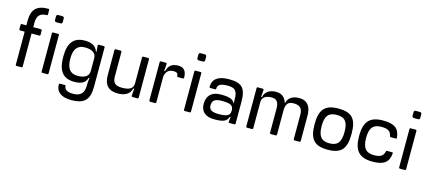

<svg xmlns="http://www.w3.org/2000/svg" viewBox="-67 -1445 5253 2344"><g transform="rotate(15 2559.0 -272.5)"><path d="M121 0H187C192 0 197 -5 197 -11V-430H297C302 -430 307 -435 307 -440V-500C307 -505 302 -510 297 -510H197V-569C197 -656 237 -695 320 -695C326 -695 331 -700 331 -705L330 -765C330 -771 325 -775 319 -775C174 -775 110 -714 110 -569V-510H51C45 -510 40 -505 40 -500V-440C40 -435 45 -430 51 -430H110V-11C110 -5 115 0 121 0Z M524 -11V-500C524 -505 519 -510 513 -510H447C441 -510 436 -505 436 -500V-11C436 -5 441 0 447 0H513C519 0 524 -5 524 -11ZM431 -664C431 -650 440 -640 454 -641H506C520 -640 529 -650 529 -664V-709C529 -723 520 -732 506 -732H454C440 -732 431 -723 431 -709Z M1102 3V-500C1102 -505 1097 -510 1091 -510H1025C1019 -510 1014 -505 1014 -499L1021 -419L1014 -423L1010 -426C991 -487 933 -515 852 -515C709 -515 644 -434 644 -257C644 -78 709 5 852 5C944 5 991 -23 1010 -85L1014 -87L1021 -91L1014 -29V3C1014 105 971 150 875 150C800 150 763 123 763 80C763 75 758 72 754 72H690C684 72 679 77 679 83C679 178 748 230 875 230C1037 230 1101 167 1102 3ZM733 -257C733 -378 778 -435 872 -435C969 -435 1014 -397 1014 -334V-176C1014 -113 969 -76 872 -76C778 -76 733 -134 733 -257Z M1663 -13V-497C1663 -505 1657 -510 1650 -510H1588C1581 -510 1575 -505 1575 -497V-171C1575 -109 1536 -76 1436 -76C1344 -76 1315 -109 1315 -189V-497C1315 -505 1309 -510 1302 -510H1240C1233 -510 1227 -505 1227 -497V-177C1227 -56 1286 5 1401 5C1486 5 1551 -26 1570 -101L1575 -103L1582 -106L1575 -13C1575 -5 1581 0 1588 0H1650C1657 0 1663 -6 1663 -13Z M1798 -497V-13C1798 -6 1804 0 1811 0H1873C1880 0 1886 -6 1886 -13V-340C1895 -397 1926 -435 1991 -435C2034 -435 2049 -421 2049 -388C2049 -382 2054 -378 2059 -378H2125C2131 -378 2136 -383 2136 -389C2136 -474 2101 -515 2030 -515C1955 -515 1910 -484 1891 -410L1886 -408L1879 -404L1886 -497C1886 -505 1880 -510 1873 -510H1811C1804 -510 1798 -505 1798 -497Z M2324 -11V-500C2324 -505 2319 -510 2313 -510H2247C2241 -510 2236 -505 2236 -500V-11C2236 -5 2241 0 2247 0H2313C2319 0 2324 -5 2324 -11ZM2231 -664C2231 -650 2240 -640 2254 -641H2306C2320 -640 2329 -650 2329 -664V-709C2329 -723 2320 -732 2306 -732H2254C2240 -732 2231 -723 2231 -709Z M2623 5C2736 5 2778 -15 2796 -70L2801 -72L2808 -76L2801 -11C2800 -5 2805 0 2811 0H2877C2883 0 2888 -5 2888 -11V-287C2888 -460 2834 -515 2674 -515C2535 -515 2465 -464 2465 -363C2465 -357 2470 -352 2476 -352H2540C2544 -352 2549 -355 2549 -360C2549 -412 2582 -435 2674 -435C2770 -435 2801 -403 2801 -290V-240C2781 -290 2737 -309 2623 -309C2512 -309 2449 -252 2449 -145C2449 -45 2512 5 2623 5ZM2534 -149C2534 -209 2567 -237 2655 -237C2769 -237 2801 -216 2801 -154C2801 -92 2769 -71 2655 -71C2567 -71 2534 -96 2534 -149Z M3023 -497V-13C3023 -6 3029 0 3036 0H3098C3105 0 3111 -6 3111 -13V-340C3111 -403 3151 -435 3237 -435C3290 -435 3323 -403 3323 -321V-13C3323 -6 3329 0 3336 0H3398C3405 0 3411 -6 3411 -13V-321C3411 -403 3445 -435 3507 -435C3587 -435 3623 -403 3623 -321V-13C3623 -6 3629 0 3636 0H3698C3705 0 3711 -6 3711 -13V-333C3711 -450 3659 -515 3562 -515C3482 -515 3424 -485 3407 -415L3401 -413C3382 -479 3337 -515 3267 -515C3192 -515 3128 -481 3116 -410L3111 -408L3104 -404L3111 -497C3111 -505 3105 -510 3098 -510H3036C3029 -510 3023 -505 3023 -497Z M4055 5C4227 5 4288 -69 4288 -258C4288 -446 4226 -515 4055 -515C3886 -515 3821 -441 3821 -258C3821 -64 3887 5 4055 5ZM3910 -258C3910 -384 3953 -435 4055 -435C4159 -435 4199 -384 4199 -258C4199 -129 4158 -76 4055 -76C3952 -76 3910 -129 3910 -258Z M4620 4C4765 4 4825 -43 4835 -159C4836 -165 4832 -169 4825 -169H4759C4753 -169 4748 -165 4748 -159C4736 -102 4701 -77 4620 -77C4516 -77 4472 -129 4472 -258C4472 -384 4516 -435 4620 -435C4703 -435 4738 -410 4748 -352C4749 -346 4753 -342 4759 -342H4825C4832 -342 4836 -347 4835 -353C4825 -469 4765 -515 4620 -515C4452 -515 4383 -440 4383 -258C4383 -74 4452 4 4620 4Z M5043 -11V-500C5043 -505 5038 -510 5032 -510H4966C4960 -510 4955 -505 4955 -500V-11C4955 -5 4960 0 4966 0H5032C5038 0 5043 -5 5043 -11ZM4950 -664C4950 -650 4959 -640 4973 -641H5025C5039 -640 5048 -650 5048 -664V-709C5048 -723 5039 -732 5025 -732H4973C4959 -732 4950 -723 4950 -709Z"/></g></svg>

Font: Aldone Medium
Style: Regular
Weight: 500
Designer: Pietro Gregorini
Version: Version 1.500;FEAKit 1.0